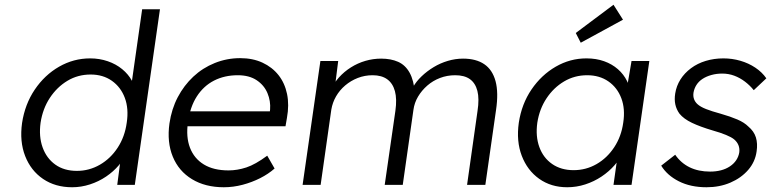

<svg xmlns="http://www.w3.org/2000/svg" viewBox="-20 -779 3249 809"><path d="M284 10Q213 10 161.5 -25Q110 -60 86 -121.5Q62 -183 73 -261Q85 -340 126.5 -401.5Q168 -463 229 -498Q290 -533 360 -533Q399 -533 434 -521Q469 -509 495 -487.5Q521 -466 536 -438.5Q551 -411 550 -381L529 -389L579 -740H654L548 0H474L491 -130L511 -137Q503 -109 480.5 -82.5Q458 -56 427 -35Q396 -14 359 -2Q322 10 284 10ZM304 -59Q356 -59 401 -85Q446 -111 476 -157Q506 -203 514 -262Q523 -321 506 -366.5Q489 -412 451.5 -438.5Q414 -465 362 -465Q308 -465 264 -438.5Q220 -412 190 -366.5Q160 -321 151 -262Q143 -204 159.5 -158Q176 -112 213 -85.5Q250 -59 304 -59Z M923 10Q845 10 789 -24Q733 -58 708 -119Q683 -180 694 -259Q703 -320 729 -369.5Q755 -419 794.5 -456Q834 -493 885 -513.5Q936 -534 992 -534Q1045 -534 1086 -515Q1127 -496 1153.5 -462.5Q1180 -429 1189.5 -383Q1199 -337 1189 -282L1183 -247H748L746 -310H1135L1115 -293L1118 -317Q1121 -353 1107 -386.5Q1093 -420 1061.5 -441Q1030 -462 982 -462Q926 -462 882 -439.5Q838 -417 809.5 -373Q781 -329 772 -264Q763 -202 780.5 -156.5Q798 -111 839 -86Q880 -61 943 -61Q980 -61 1018 -73.5Q1056 -86 1106 -123L1137 -69Q1111 -46 1076.5 -28.5Q1042 -11 1002.5 -0.5Q963 10 923 10Z M1255 0 1330 -522H1405L1390 -403L1374 -398Q1386 -428 1408 -452.5Q1430 -477 1458.5 -495Q1487 -513 1519.5 -522.5Q1552 -532 1586 -532Q1627 -532 1657.5 -518.5Q1688 -505 1706 -472.5Q1724 -440 1728 -387L1712 -396L1721 -413Q1734 -436 1756.5 -457.5Q1779 -479 1807 -496Q1835 -513 1867 -522.5Q1899 -532 1931 -532Q1986 -532 2020.5 -508.5Q2055 -485 2068 -437Q2081 -389 2070 -315L2025 0H1948L1992 -311Q2000 -363 1991.5 -396Q1983 -429 1960 -445.5Q1937 -462 1898 -462Q1864 -462 1834 -450.5Q1804 -439 1780.5 -418.5Q1757 -398 1741.5 -372Q1726 -346 1722 -316L1677 0H1601L1646 -312Q1653 -362 1644 -395Q1635 -428 1611.5 -445Q1588 -462 1550 -462Q1517 -462 1487.5 -450.5Q1458 -439 1434.5 -419Q1411 -399 1396 -373Q1381 -347 1376 -317L1331 0Z M2370 10Q2302 10 2252 -25.5Q2202 -61 2178.5 -122.5Q2155 -184 2166 -262Q2178 -341 2219.5 -402Q2261 -463 2321.5 -498Q2382 -533 2451 -533Q2492 -533 2525.5 -521Q2559 -509 2583.5 -487.5Q2608 -466 2622 -437.5Q2636 -409 2639 -376L2618 -387L2641 -522H2716L2641 0H2565L2583 -128L2605 -141Q2594 -111 2570 -83.5Q2546 -56 2514.5 -35Q2483 -14 2446 -2Q2409 10 2370 10ZM2397 -62Q2449 -62 2493.5 -87.5Q2538 -113 2568 -158.5Q2598 -204 2606 -262Q2615 -320 2598 -365Q2581 -410 2543.5 -436Q2506 -462 2454 -462Q2401 -462 2357 -436Q2313 -410 2283 -365Q2253 -320 2244 -262Q2236 -205 2252.5 -159.5Q2269 -114 2306.5 -88Q2344 -62 2397 -62ZM2427 -599 2406 -640 2565 -759 2605 -696Z M2957 10Q2890 10 2840.5 -15Q2791 -40 2766 -81L2825 -127Q2849 -92 2886 -74Q2923 -56 2972 -56Q2997 -56 3018 -61.5Q3039 -67 3055.5 -78Q3072 -89 3082 -104Q3092 -119 3095 -137Q3099 -170 3073 -192Q3062 -201 3039 -210.5Q3016 -220 2984 -229Q2930 -245 2895.5 -261.5Q2861 -278 2843 -300Q2830 -318 2825.5 -339Q2821 -360 2825 -385Q2830 -417 2847 -444Q2864 -471 2891.5 -491.5Q2919 -512 2954 -522.5Q2989 -533 3028 -533Q3065 -533 3099.5 -523Q3134 -513 3162.5 -494Q3191 -475 3209 -449L3156 -399Q3140 -419 3119 -435Q3098 -451 3074 -460Q3050 -469 3023 -469Q2999 -469 2977.5 -463Q2956 -457 2940 -446.5Q2924 -436 2914.5 -421Q2905 -406 2902 -388Q2900 -373 2904.5 -361Q2909 -349 2919 -340Q2931 -329 2955 -319.5Q2979 -310 3016 -300Q3058 -288 3087 -275.5Q3116 -263 3133 -246Q3157 -226 3165 -200Q3173 -174 3168 -141Q3162 -97 3132.5 -63Q3103 -29 3057.5 -9.5Q3012 10 2957 10Z"/></svg>

Font: Lexend Light
Style: Italic
Weight: 300
Italic angle: -8.13011°
Designer: Bonnie Shaver-Troup, Thomas Jockin
Foundry: Lexend
Version: Version 1.007